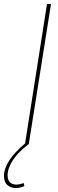

<svg xmlns="http://www.w3.org/2000/svg" viewBox="-88 -720 288 960"><path d="M37 0 147 -700H167L56 0ZM39 -4 56 0Q4 39 -23 80Q-50 121 -50 157Q-50 180 -38 191.5Q-26 203 -7 203Q10 203 30 195L34 210Q15 220 -10 220Q-34 220 -51 205.5Q-68 191 -68 160Q-68 85 39 -4Z"/></svg>

Font: Georama Thin
Style: Italic
Weight: 100
Italic angle: -9°
Designer: Jean-Baptiste Levee
Foundry: Production Type
Version: Version 1.000